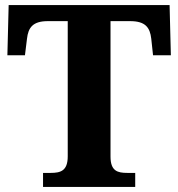

<svg xmlns="http://www.w3.org/2000/svg" viewBox="-20 -734 699 754"><path d="M149 0H511V-55H480C442 -55 414 -62 414 -119V-651H491C551 -651 569 -626 574 -582L581 -517H651L646 -714H14L9 -517H78L86 -582C91 -626 109 -651 168 -651H246V-120C246 -63 218 -55 179 -55H149Z"/></svg>

Font: Noto Serif Hentaigana Bold
Style: Regular
Weight: 700
Designer: Kazuhiro Yamada
Foundry: nipponia
Version: Version 1.000